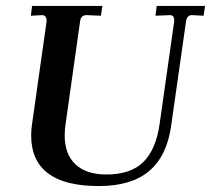

<svg xmlns="http://www.w3.org/2000/svg" viewBox="-20 -617 711 647"><path d="M85 -161Q85 -179 88 -199L137 -545V-549Q137 -556 133 -561Q129 -566 123 -566L84 -564L88 -597H325L320 -564L271 -566Q253 -566 250 -546L201 -199Q198 -179 198 -161Q198 -97 234.5 -63Q271 -29 338 -29Q421 -29 463.5 -71.5Q506 -114 518 -200L567 -545V-549Q567 -566 553 -566L504 -564L508 -597H671L666 -564L627 -566Q610 -566 607 -546L557 -195Q543 -92 483 -41Q423 10 313 10Q85 10 85 -161Z"/></svg>

Font: Unna Medium
Style: Italic
Weight: 500
Italic angle: -8.05°
Designer: Jorge de Buen Unna
Foundry: Omnibus-Type
Version: Version 2.008